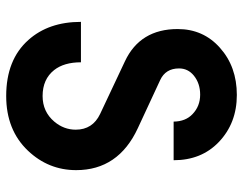

<svg xmlns="http://www.w3.org/2000/svg" viewBox="-103 -679 792 626"><g transform="rotate(90 293.0 -366.0)"><path d="M51.3 -233.9H183.1Q183.1 -178.7 208.5 -146.5Q238.3 -108.9 293 -108.9Q344.2 -108.9 376.5 -147Q402.8 -178.2 402.8 -216.8Q402.8 -272 351.6 -296.4L179.7 -377.4Q74.7 -426.8 74.7 -549.3Q74.7 -632.8 135.7 -687Q197.3 -742.2 289.6 -742.2Q381.8 -742.2 443.4 -683.1Q502.4 -626.5 502.4 -536.1H376.5Q376 -575.2 352.1 -597.7Q326.2 -622.6 288.6 -622.6Q252 -622.6 226.6 -602.1Q203.1 -583 203.1 -553.7Q203.1 -509.8 241.2 -492.2L397.9 -419.4Q534.7 -356 534.7 -218.3Q534.7 -127.9 471.2 -61Q403.8 9.8 293 9.8Q174.8 9.8 110.4 -62.5Q51.3 -128.4 51.3 -233.9Z"/></g></svg>

Font: Consola Mono
Style: Bold
Weight: 700
Monospace: yes
Designer: Wojciech Kalinowski "wmk69" (wmk69@o2.pl)
Foundry: Wojciech Kalinowski "wmk69" (wmk69@o2.pl)
Version: Version 2.1.0